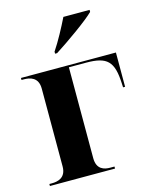

<svg xmlns="http://www.w3.org/2000/svg" viewBox="-115 -843 738 920"><g transform="rotate(-15 254.0 -383.0)"><path d="M205 -616V-606H215C278 -646 384 -721 419 -756V-766H289C267 -721 234 -659 205 -616ZM17 0H340V-10H318C291 -10 252 -18 252 -75V-526H337C442 -526 472 -496 477 -386L478 -366H488V-536H17V-526H29C58 -526 100 -518 100 -461V-75C100 -18 58 -10 29 -10H17Z"/></g></svg>

Font: Noto Serif Display
Style: Bold
Weight: 700
Designer: Monotype Design Team
Foundry: Monotype Imaging Inc.
Version: Version 2.009